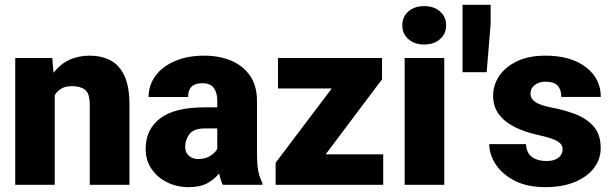

<svg xmlns="http://www.w3.org/2000/svg" viewBox="-20 -770 2554 800"><path d="M279.3 -411.1Q253.4 -411.1 236.1 -401.1Q218.8 -391.1 208 -373.5V0H43.5V-528.3H197.8L203.1 -466.8Q258.3 -538.1 353.5 -538.1Q402.8 -538.1 440.2 -518.6Q477.5 -499 498.5 -454.1Q519.5 -409.2 519.5 -332.5V0H354V-333Q354 -380.9 334.5 -396Q314.9 -411.1 279.3 -411.1Z M908.2 0Q898.9 -19 893.1 -47.4Q874 -23.4 844 -6.8Q814 9.8 766.1 9.8Q717.3 9.8 676.5 -10.3Q635.7 -30.3 611.3 -66.2Q586.9 -102.1 586.9 -148.9Q586.9 -230.5 647 -276.6Q707 -322.8 834.5 -322.8H885.3V-350.6Q885.3 -383.8 870.8 -403.6Q856.4 -423.3 822.3 -423.3Q763.7 -423.3 763.7 -365.7H599.1Q599.1 -415 627.7 -453.9Q656.2 -492.7 708.5 -515.4Q760.7 -538.1 831.1 -538.1Q894 -538.1 943.6 -517.1Q993.2 -496.1 1022 -454.3Q1050.8 -412.6 1050.8 -349.6V-133.3Q1050.8 -81.5 1056.6 -54.9Q1062.5 -28.3 1073.2 -8.3V0ZM805.2 -107.4Q835.4 -107.4 856 -120.4Q876.5 -133.3 885.3 -149.4V-234.9H833.5Q787.6 -234.9 769.5 -211.4Q751.5 -188 751.5 -157.7Q751.5 -135.3 766.8 -121.3Q782.2 -107.4 805.2 -107.4Z M1576.7 -127V0H1128.4V-91.8L1362.3 -401.4H1138.2V-528.3H1571.8V-439.5L1336.9 -127Z M1656.2 -664.6Q1656.2 -699.7 1681.6 -722.2Q1707 -744.6 1747.6 -744.6Q1788.1 -744.6 1813.5 -722.2Q1838.9 -699.7 1838.9 -664.6Q1838.9 -629.4 1813.5 -606.9Q1788.1 -584.5 1747.6 -584.5Q1707 -584.5 1681.6 -606.9Q1656.2 -629.4 1656.2 -664.6ZM1831.1 -528.3V0H1666V-528.3Z M2024.4 -750V-670.9L2007.8 -469.2H1907.2V-750Z M2324.2 -148.4Q2324.2 -168.5 2303 -181.4Q2281.7 -194.3 2220.7 -208Q2168.9 -219.2 2126.7 -239.7Q2084.5 -260.3 2059.6 -292.5Q2034.7 -324.7 2034.7 -371.1Q2034.7 -416 2060.3 -453.9Q2085.9 -491.7 2134.5 -514.9Q2183.1 -538.1 2252.4 -538.1Q2358.9 -538.1 2421.1 -490.2Q2483.4 -442.4 2483.4 -366.2H2318.8Q2318.8 -396.5 2303.5 -413.1Q2288.1 -429.7 2252 -429.7Q2226.6 -429.7 2208.5 -416Q2190.4 -402.3 2190.4 -379.4Q2190.4 -358.4 2211.4 -344.5Q2232.4 -330.6 2278.8 -321.8Q2332 -312 2378.4 -293.9Q2424.8 -275.9 2453.9 -242.7Q2482.9 -209.5 2482.9 -153.3Q2482.9 -106.9 2454.6 -69.8Q2426.3 -32.7 2374.5 -11.5Q2322.8 9.8 2252 9.8Q2176.3 9.8 2124 -17.3Q2071.8 -44.4 2045.2 -85.7Q2018.6 -127 2018.6 -169.4H2171.9Q2173.3 -132.8 2196.5 -116Q2219.7 -99.1 2256.3 -99.1Q2289.6 -99.1 2306.9 -112.8Q2324.2 -126.5 2324.2 -148.4Z"/></svg>

Font: Vazirmatn RD Black
Style: Regular
Weight: 900
Designer: Saber Rastikerdar
Foundry: Saber Rastikerdar
Version: Version 32.102